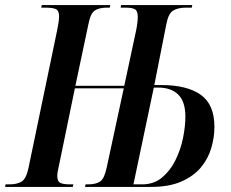

<svg xmlns="http://www.w3.org/2000/svg" viewBox="-41 -734 909 754"><path d="M-21 0 -19 -10H-4Q26 -10 44 -21Q62 -32 71 -75L183 -613Q187 -632 189 -646Q191 -660 191 -670Q191 -692 179 -698Q167 -704 137 -704H121L123 -714H392L390 -704H379Q348 -704 331 -692.5Q314 -681 306 -638L255 -397H447L493 -612Q497 -631 498.5 -645Q500 -659 500 -669Q500 -691 489 -697.5Q478 -704 452 -704H433L434 -714H714L712 -704H689Q658 -704 639 -692.5Q620 -681 612 -638L565 -400H593Q693 -400 747 -362Q801 -324 801 -236Q801 -194 788.5 -152Q776 -110 747.5 -76Q719 -42 671 -21Q623 0 552 0H293L295 -10H305Q336 -10 352.5 -21.5Q369 -33 378 -76L445 -387H253L191 -86Q184 -58 184 -43Q184 -22 195.5 -16Q207 -10 233 -10H247L245 0ZM517 -10Q563 -10 595 -36.5Q627 -63 647.5 -104Q668 -145 677.5 -191Q687 -237 687 -276Q687 -335 659 -362.5Q631 -390 581 -390H563L483 -10Z"/></svg>

Font: Noto Serif Display ExtraCondensed SemiBold
Style: Italic
Weight: 600
Width: 2
Italic angle: -12°
Designer: Monotype Design Team
Foundry: Monotype Imaging Inc.
Version: Version 2.009